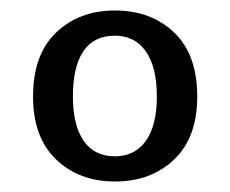

<svg xmlns="http://www.w3.org/2000/svg" viewBox="-20 -663 438 366"><path d="M43 -479Q43 -559 87 -601Q131 -643 199 -643Q268 -643 312 -601Q356 -559 356 -479Q356 -401 312 -359Q268 -317 199 -317Q131 -317 87 -359Q43 -401 43 -479ZM279 -479Q279 -535 258 -565Q237 -595 199 -595Q159 -595 139 -565.5Q119 -536 119 -479Q119 -424 139.5 -394.5Q160 -365 199 -365Q237 -365 258 -394.5Q279 -424 279 -479Z"/></svg>

Font: Maitree Semibold
Style: Regular
Weight: 600
Designer: CadsonDemak Team
Foundry: CadsonDemak
Version: Version 1.010